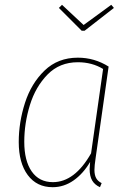

<svg xmlns="http://www.w3.org/2000/svg" viewBox="-20 -769 539 799"><path d="M432 -492 378 -112Q373 -79 373 -62Q373 -41 380 -28Q387 -15 403 -7L396 10Q374 0 363.5 -18Q353 -36 353 -66Q353 -75 355 -95Q326 -46 286 -18Q246 10 199 10Q133 10 95.5 -40.5Q58 -91 58 -178Q58 -260 84 -341Q110 -422 165.5 -475.5Q221 -529 304 -529Q373 -529 432 -492ZM81 -179Q81 -100 112 -55.5Q143 -11 200 -11Q291 -11 359 -131L409 -482Q363 -510 304 -510Q228 -510 178 -459Q128 -408 104.5 -332Q81 -256 81 -179ZM443 -749 454 -736 332 -641H320L225 -736L238 -749L328 -665Z"/></svg>

Font: Fira Sans Condensed Thin
Style: Italic
Weight: 250
Width: 3
Italic angle: -8°
Designer: Carrois Corporate & Edenspiekermann AG
Foundry: Carrois Corporate GbR & Edenspiekermann AG
Version: Version 4.203